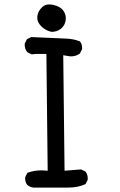

<svg xmlns="http://www.w3.org/2000/svg" viewBox="-20 -849 540 867"><path d="M130.9 -2Q115.2 -3.9 103.5 -13.7Q91.8 -27.3 93.8 -48.8L103.5 -68.4Q144.5 -84 195.3 -78.1L189.5 -605.5H140.6L123 -603.5L103.5 -613.3Q89.8 -628.9 91.8 -652.3L101.6 -671.9L121.1 -681.6Q242.2 -675.8 276.9 -674.8Q311.5 -673.8 340.8 -662.1Q352.5 -648.4 350.6 -627L340.8 -607.4Q321.3 -592.8 295.9 -594.7L265.6 -599.6L271.5 -78.1L346.7 -84L366.2 -74.2Q377.9 -58.6 376 -37.1L366.2 -17.6Q331.1 -2 290 -2ZM212.9 -705.1Q185.5 -710.9 166 -730.5Q146.5 -750 148.4 -773.4Q150.4 -796.9 168.9 -815.4Q187.5 -834 219.7 -827.1Q252 -820.3 266.1 -800.8Q280.3 -781.2 276.4 -756.8Q272.5 -732.4 254.4 -718.8Q236.3 -705.1 212.9 -705.1Z"/></svg>

Font: JasonHandwriting4
Style: Regular
Weight: 400
Version: Version 1.01.21